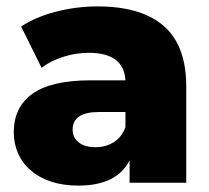

<svg xmlns="http://www.w3.org/2000/svg" viewBox="-20 -571 652 600"><path d="M562 -301V0H385V-70Q345 9 225 9Q177 9 139.5 -3.5Q102 -16 76 -38.5Q50 -61 36.5 -91.5Q23 -122 23 -158Q23 -236 81.5 -278Q140 -320 264 -320H372Q367 -406 257 -406Q218 -406 178 -393.5Q138 -381 110 -359L46 -488Q91 -518 155 -534.5Q219 -551 285 -551Q421 -551 491.5 -490Q562 -429 562 -301ZM372 -174V-221H290Q207 -221 207 -166Q207 -141 226 -126Q245 -111 278 -111Q311 -111 336 -127Q361 -143 372 -174Z"/></svg>

Font: CMG Sans ExtraBold
Style: Regular
Weight: 800
Designer: Julieta Ulanovsky
Foundry: Julieta Ulanovsky
Version: Version 7.200